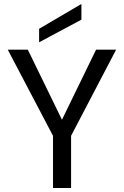

<svg xmlns="http://www.w3.org/2000/svg" viewBox="-20 -947 624 967"><path d="M565 -697 338 -263V0H247V-263L19 -697H120L292 -344L464 -697ZM390 -848 177 -734V-802L390 -927Z"/></svg>

Font: DVN-Poppins
Style: Regular
Weight: 400
Designer: Ninad Kale (Devanagari), Jonny Pinhorn (Latin)
Foundry: Indian Type Foundry
Version: 4.004